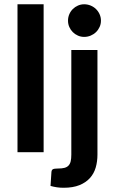

<svg xmlns="http://www.w3.org/2000/svg" viewBox="-20 -722 541 911"><path d="M63 0ZM442.4 -484.9V11.7Q442.4 44.4 434.1 73Q425.8 101.6 406.7 122.8Q387.7 144 356.9 156.5Q326.2 168.9 281.7 168.9Q264.6 168.9 250 166.7Q235.4 164.6 219.7 160.2L224.1 93.8Q225.1 84 231.4 80.8Q237.8 77.6 255.4 77.6Q273.4 77.6 285.6 74.5Q297.9 71.3 305.2 63.5Q312.5 55.7 315.4 43.2Q318.4 30.8 318.4 11.7V-484.9ZM187 -701.7V0H63V-701.7ZM459 -624Q459 -607.9 452.6 -594Q446.3 -580.1 435.5 -569.6Q424.8 -559.1 410.2 -553Q395.5 -546.9 379.4 -546.9Q363.8 -546.9 349.9 -553Q335.9 -559.1 325.4 -569.6Q314.9 -580.1 308.8 -594Q302.7 -607.9 302.7 -624Q302.7 -640.1 308.8 -654.3Q314.9 -668.5 325.4 -679Q335.9 -689.5 349.9 -695.6Q363.8 -701.7 379.4 -701.7Q395.5 -701.7 410.2 -695.6Q424.8 -689.5 435.5 -679Q446.3 -668.5 452.6 -654.3Q459 -640.1 459 -624Z"/></svg>

Font: Carlito
Style: Bold
Weight: 700
Designer: Lukasz Dziedzic
Foundry: tyPoland Lukasz Dziedzic
Version: Version 1.104